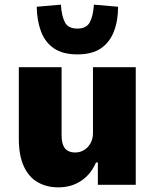

<svg xmlns="http://www.w3.org/2000/svg" viewBox="-20 -795 665 826"><path d="M231 11Q180 11 141.5 -11.5Q103 -34 82 -80.5Q61 -127 61 -197V-506H245V-213Q245 -188 251.5 -171Q258 -154 271.5 -146.5Q285 -139 303 -139Q325 -139 342.5 -150Q360 -161 370 -180Q380 -199 380 -222V-506H564V0H401V-96H393Q371 -45 329 -17Q287 11 231 11ZM313 -561Q250 -561 212 -587Q174 -613 156.5 -659.5Q139 -706 138 -766L242 -775Q245 -727 259 -699.5Q273 -672 313 -672Q352 -672 366.5 -699.5Q381 -727 384 -775L488 -766Q488 -706 470 -659.5Q452 -613 414 -587Q376 -561 313 -561Z"/></svg>

Font: Nunito Sans 7pt SemiCondensed Black
Style: Regular
Weight: 900
Width: 4
Designer: Vernon Adams
Foundry: Vernon Adams
Version: Version 3.101;gftools[0.9.27]